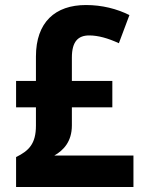

<svg xmlns="http://www.w3.org/2000/svg" viewBox="-20 -744 580 764"><path d="M322 -724C200 -724 123 -656 123 -519V-422H44V-317H123V-244C123 -172 95 -144 44 -119V0H511V-125H196C233 -146 266 -181 266 -245V-317H427V-422H266V-515C266 -579 291 -603 335 -603C370 -603 410 -592 453 -572L495 -684C445 -709 386 -724 322 -724Z"/></svg>

Font: Noto Sans Myanmar UI SemiCondensed
Style: Bold
Weight: 700
Width: 4
Designer: Monotype Design Team
Foundry: Monotype Imaging Inc.
Version: Version 2.103